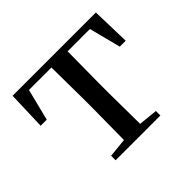

<svg xmlns="http://www.w3.org/2000/svg" viewBox="-126 -684 846 846"><g transform="rotate(-45 297.5 -261.0)"><path d="M246 0H437V-28L348 -37L346 -230V-292L348 -489H487L525 -341H562L557 -522H38L32 -341H70L107 -489H247L249 -292V-230L247 -37L158 -28V0Z"/></g></svg>

Font: Noto Serif HK Medium
Style: Regular
Weight: 500
Designer: Ryoko NISHIZUKA 西塚涼子 (kana & ideographs); Frank Grießhammer (Latin, Greek & Cyrillic); Wenlong ZHANG 张文龙 (bopomofo); San
Foundry: Adobe
Version: Version 2.001;hotconv 1.1.0;makeotfexe 2.6.0